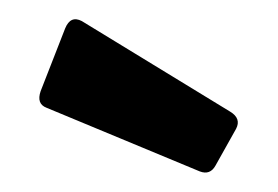

<svg xmlns="http://www.w3.org/2000/svg" viewBox="-20 -864 284 196"><path d="M184 -689 27.5 -754Q17 -758 21.5 -771L46.5 -835Q52 -848.5 63.5 -842.5L215 -750Q226.5 -743 221 -732.5L200 -695Q194.5 -685 184 -689Z"/></svg>

Font: Jaro
Style: Regular
Weight: 400
Designer: Agyei Archer, Celine Hurka, Mirko Velimirović
Version: Version 1.000